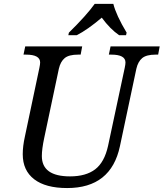

<svg xmlns="http://www.w3.org/2000/svg" viewBox="-20 -951 836 981"><path d="M100.1 -671.9 108.9 -713.9H399.9L392.1 -671.9H378.9Q332 -671.9 310.5 -654.1Q289.1 -636.2 280.8 -600.1L206.1 -247.1Q193.8 -189.5 193.8 -153.8Q193.8 -49.8 337.9 -49.8Q418.9 -49.8 466.3 -85.9Q513.7 -122.1 532.2 -206.1L617.2 -604Q621.1 -622.1 621.1 -631.8Q621.1 -671.9 548.8 -671.9H536.1L544.9 -713.9H795.9L788.1 -671.9H774.9Q728 -671.9 706.5 -654.1Q685.1 -636.2 676.8 -600.1L592.8 -204.1Q547.4 9.8 323.2 9.8Q212.9 9.8 154.5 -35.2Q96.2 -80.1 96.2 -163.1Q96.2 -203.6 106.9 -252L181.2 -604Q185.1 -622.6 185.1 -631.8Q185.1 -671.9 112.8 -671.9ZM332 -784.2Q422.9 -873.5 463.9 -931.2H559.1Q573.2 -874 627 -784.2L624 -771H588.9Q542.5 -802.7 500 -860.8Q426.8 -798.8 372.1 -771H329.1Z"/></svg>

Font: Droid Serif
Style: Italic
Weight: 400
Italic angle: -12°
Designer: Monotype Design team
Foundry: Monotype Imaging Inc.
Version: Version 1.03